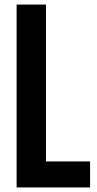

<svg xmlns="http://www.w3.org/2000/svg" viewBox="-20 -820 425 840"><path d="M52.7 0V-800H181.2V-113.7H374.1V0Z"/></svg>

Font: Big Shoulders Thin
Style: Regular
Weight: 100
Version: Version 2.002